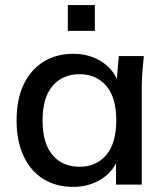

<svg xmlns="http://www.w3.org/2000/svg" viewBox="-20 -724 649 753"><path d="M267 9Q200 9 150 -22Q100 -53 72.5 -112Q45 -171 45 -252Q45 -334 72.5 -392Q100 -450 150 -481.5Q200 -513 267 -513Q333 -513 382 -480Q431 -447 447 -390H436L446 -504H544Q541 -473 538.5 -442.5Q536 -412 536 -383V0H435V-112H446Q430 -56 380.5 -23.5Q331 9 267 9ZM292 -70Q357 -70 396.5 -116Q436 -162 436 -252Q436 -342 396.5 -387.5Q357 -433 292 -433Q226 -433 186.5 -387.5Q147 -342 147 -252Q147 -162 186 -116Q225 -70 292 -70ZM246 -603V-704H352V-603Z"/></svg>

Font: Mulish ExtraLight SemiBold
Style: Regular
Weight: 600
Version: Version 3.603